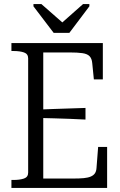

<svg xmlns="http://www.w3.org/2000/svg" viewBox="-20 -921 590 941"><path d="M243 -760H320L418 -890V-901H387L274 -801H297L183 -901H144V-890ZM505 -201V0H36V-39H46Q77 -39 97.5 -46Q118 -53 118 -75V-635Q118 -657 97.5 -664Q77 -671 46 -671H36V-710H484V-532H440L432 -612Q430 -634 419 -645.5Q408 -657 384 -660.5Q360 -664 320 -664H192V-46H341Q370 -46 391 -48Q412 -50 425.5 -56Q439 -62 445.5 -72Q452 -82 453 -98L461 -201ZM168 -384Q208 -386 246.5 -387Q285 -388 323 -389.5Q361 -391 399 -392V-335Q361 -337 323 -338.5Q285 -340 246.5 -341Q208 -342 168 -343Z"/></svg>

Font: Roboto Serif 28pt Condensed Light
Style: Regular
Weight: 300
Width: 3
Designer: Greg Gazdowicz
Foundry: Commercial Type
Version: Version 1.008